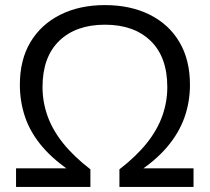

<svg xmlns="http://www.w3.org/2000/svg" viewBox="-20 -734 824 754"><path d="M43 0V-73H270V-53Q194 -102 147 -157Q100 -212 79 -273Q58 -334 58 -401Q58 -499 99.5 -568.5Q141 -638 216.5 -676Q292 -714 392 -714Q492 -714 567.5 -676.5Q643 -639 684.5 -569Q726 -499 726 -401Q726 -334 704.5 -273Q683 -212 636.5 -157Q590 -102 514 -53V-73H740V0H449V-69Q515 -120 556.5 -172Q598 -224 617.5 -279Q637 -334 637 -392Q637 -510 571.5 -573.5Q506 -637 392 -637Q278 -637 212.5 -573.5Q147 -510 147 -392Q147 -334 166.5 -279Q186 -224 227.5 -172Q269 -120 335 -69V0Z"/></svg>

Font: Nunito Sans 10pt
Style: Regular
Weight: 400
Designer: Vernon Adams
Foundry: Vernon Adams
Version: Version 3.101;gftools[0.9.27]